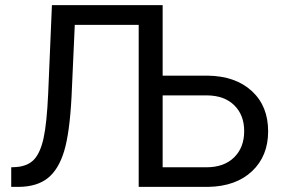

<svg xmlns="http://www.w3.org/2000/svg" viewBox="-20 -731 1111 751"><path d="M616.2 -710.9V-435.1H792.5Q900.9 -433.6 964.8 -375Q1028.8 -316.4 1028.8 -217.3Q1028.8 -120.6 965.8 -61.3Q902.8 -2 794.4 0H522.5V-633.8H272.5L259.8 -352.1Q252.4 -210.4 230.7 -139.2Q209 -67.9 167 -34.4Q125 -1 54.7 0H23.9V-76.7L43.5 -77.6Q88.9 -81.1 113.3 -107.2Q137.7 -133.3 150.4 -190.4Q163.1 -247.6 168.5 -366.2L183.1 -710.9ZM616.2 -357.9V-76.7H787.6Q856 -76.7 895.5 -115.2Q935.1 -153.8 935.1 -218.3Q935.1 -280.8 896.7 -318.8Q858.4 -356.9 791 -357.9Z"/></svg>

Font: APIMedia Roboto
Style: Regular
Weight: 400
Designer: Google
Version: Version 2.137; 2017